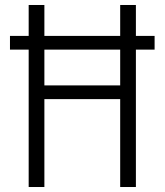

<svg xmlns="http://www.w3.org/2000/svg" viewBox="-20 -750 660 770"><path d="M600 -606H525V-730H462V-606H158V-730H95V-606H20V-551H95V0H158V-352.5H462V0H525V-551H600ZM158 -407.5V-551H462V-407.5Z"/></svg>

Font: Monaspace Neon ExtraLight
Style: Regular
Weight: 200
Designer: Riley Cran & the Lettermatic Team
Foundry: Lettermatic
Version: Version 1.200 (Monaspace Neon)